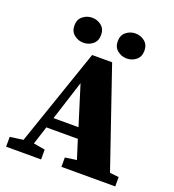

<svg xmlns="http://www.w3.org/2000/svg" viewBox="-150 -966 981 1083"><g transform="rotate(20 340.0 -425.0)"><path d="M282 -480 206 -243H356ZM10 0V-59L89 -70L289 -652H409L611 -62L665 -56V0H342V-56L411 -66L375 -180H186L151 -71L220 -59V0ZM218 -700Q187 -700 162.5 -719.5Q138 -739 138 -775Q138 -811 162.5 -830.5Q187 -850 218 -850Q250 -850 274 -830.5Q298 -811 298 -775Q298 -739 274 -719.5Q250 -700 218 -700ZM478 -700Q447 -700 422.5 -719.5Q398 -739 398 -775Q398 -811 422.5 -830.5Q447 -850 478 -850Q510 -850 534 -830.5Q558 -811 558 -775Q558 -739 534 -719.5Q510 -700 478 -700Z"/></g></svg>

Font: Source Serif Pro Black
Style: Regular
Weight: 900
Designer: Frank Grießhammer
Foundry: Adobe Systems Incorporated
Version: Version 3.001;hotconv 1.0.111;makeotfexe 2.5.65597